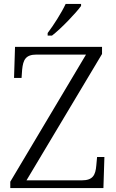

<svg xmlns="http://www.w3.org/2000/svg" viewBox="-20 -951 589 971"><path d="M221 -784V-771H243C290 -807 365 -886 390 -921V-931H312C291 -886 250 -822 221 -784ZM32 0H503L508 -157H471L467 -114C463 -66 450 -39 394 -39H114L496 -678V-714H56L51 -557H89L92 -599C97 -648 109 -675 165 -675H415L32 -32Z"/></svg>

Font: Noto Serif Ethiopic Light
Style: Regular
Weight: 300
Designer: Monotype Design Team
Foundry: Monotype Imaging Inc.
Version: Version 2.102